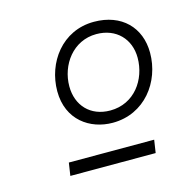

<svg xmlns="http://www.w3.org/2000/svg" viewBox="-65 -765 459 476"><g transform="rotate(-15 165.0 -527.0)"><path d="M60 -350H279L284 -383H65ZM196 -450C278 -450 330 -519 330 -594C330 -659 286 -704 215 -704C133 -704 83 -634 83 -561C83 -487 138 -450 196 -450ZM198 -481C147 -481 115 -516 115 -565C115 -620 153 -673 213 -673C264 -673 297 -638 297 -590C297 -534 260 -481 198 -481Z"/></g></svg>

Font: Fixel Display 20240404 ExLight
Style: Italic
Weight: 200
Italic angle: -10°
Designer: AlfaBravo + MacPaw
Foundry: Kyrylo Tkachov, Marchela Mozhyna, Serhii Makarenko, Maria Weinstein, Zakhar Kryvoshyya
Version: Version 1.211;Glyphs 3.2 (3225)